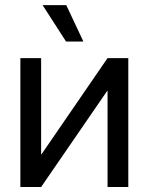

<svg xmlns="http://www.w3.org/2000/svg" viewBox="-20 -748 595 768"><path d="M493.2 0H410.2V-384.3H408.7L144.5 0H61.5V-515.6H144.5V-130.9H146L410.2 -515.6H493.2ZM244.1 -582 150.4 -727.5H245.1L313.5 -582Z"/></svg>

Font: Inter Display
Style: Regular
Weight: 400
Designer: Rasmus Andersson
Foundry: rsms
Version: Version 4.001;git-9221beed3